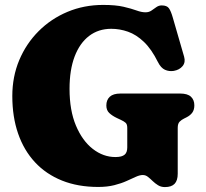

<svg xmlns="http://www.w3.org/2000/svg" viewBox="-20 -740 835 780"><path d="M702 -34Q702 -6.5 689.2 6.8Q676.5 20 650 20Q634 20 622 12.5Q610 5 600.2 -4.5Q590.5 -14 581 -21.5Q571.5 -29 560 -29Q548 -29 532 -21.8Q516 -14.5 494.5 -4.8Q473 5 444.5 12.2Q416 19.5 379 19.5Q296.5 19.5 231.8 -6.5Q167 -32.5 122 -81Q77 -129.5 53.5 -197.5Q30 -265.5 30 -350Q30 -428.5 58.2 -495.8Q86.5 -563 137 -613.5Q187.5 -664 254.5 -692Q321.5 -720 399 -720Q450 -720 482 -712.5Q514 -705 534.5 -697.5Q555 -690 571 -690Q585 -690 595.2 -697Q605.5 -704 615.2 -711Q625 -718 637 -718Q658 -718 666.2 -706.5Q674.5 -695 682 -668.5L728 -509.5Q734.5 -487 721.8 -471.5Q709 -456 686 -452Q667 -449 650.2 -456.5Q633.5 -464 621.5 -488Q595.5 -540.5 564.5 -570Q533.5 -599.5 500 -611.2Q466.5 -623 432 -623Q380 -623 342 -594Q304 -565 283.2 -510.5Q262.5 -456 262.5 -379Q262.5 -291.5 288.5 -229.8Q314.5 -168 357 -135Q399.5 -102 449 -102Q462.5 -102 471.8 -104.5Q481 -107 486.5 -111.8Q492 -116.5 494.5 -124Q497 -131.5 497 -141V-220.5Q497 -235 490.5 -241Q484 -247 471 -253L455 -260.5Q436 -269.5 424 -280.8Q412 -292 412 -311.5Q412 -334 426 -347Q440 -360 469.5 -360H712Q742 -360 755.8 -347Q769.5 -334 769.5 -312Q769.5 -294 761.2 -282.5Q753 -271 737 -263L728 -258.5Q717.5 -253.5 709.8 -245.8Q702 -238 702 -220.5Z"/></svg>

Font: Fraunces SuperSoft Wonky
Style: Regular
Weight: 900
Version: Version 1.000;[b76b70a41]